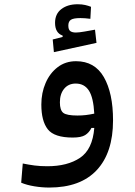

<svg xmlns="http://www.w3.org/2000/svg" viewBox="-20 -634 626 889"><path d="M208 234.4Q173.3 234.4 138.4 228.5Q103.5 222.7 78.1 211.9L85.4 123Q114.3 128.9 140.4 132.3Q166.5 135.7 199.2 135.7Q292.5 135.7 350.6 96.7Q408.7 57.6 416.5 -41.5H403.3Q392.6 -20 374.3 -8.5Q356 2.9 316.9 2.9Q231.4 2.9 201.4 -35.2Q171.4 -73.2 171.4 -149.9Q171.4 -204.1 191.2 -249.8Q210.9 -295.4 247.1 -323Q283.2 -350.6 332 -350.6Q418.5 -350.6 460.9 -276.9Q503.4 -203.1 503.4 -76.7Q503.4 72.8 428 153.6Q352.5 234.4 208 234.4ZM416.5 -107.9Q412.6 -182.1 391.6 -214.6Q370.6 -247.1 330.6 -247.1Q296.9 -247.1 277.1 -223.1Q257.3 -199.2 257.3 -160.2Q257.3 -123.5 273.2 -111.3Q289.1 -99.1 338.4 -99.1Q359.4 -99.1 377.7 -101.3Q396 -103.5 416.5 -107.9ZM229.5 -392.6 224.1 -451.2 270 -462.9V-469.2Q234.9 -481.4 234.9 -528.3Q234.9 -569.8 264.2 -592Q293.5 -614.3 339.4 -614.3Q359.9 -614.3 374.5 -610.8Q389.2 -607.4 401.4 -602.5L398.4 -546.9Q372.1 -550.3 352.5 -550.3Q320.3 -550.3 308.3 -542.5Q296.4 -534.7 296.4 -515.6Q296.4 -497.1 305.2 -490.2Q314 -483.4 331.5 -483.4Q345.7 -483.4 371.8 -488Q397.9 -492.7 419.9 -496.6L426.8 -435.5Z"/></svg>

Font: CaskaydiaMono NF
Style: Regular
Weight: 400
Designer: Aaron Bell
Foundry: Saja Typeworks
Version: Version 2111.001; ttfautohint (v1.8.4);Nerd Fonts 3.1.1